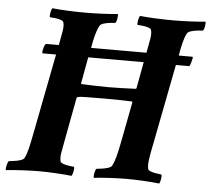

<svg xmlns="http://www.w3.org/2000/svg" viewBox="-59 -698 830 755"><g transform="rotate(5 356.5 -321.0)"><path d="M104 -504H156Q156 -507 156.5 -510.5Q157 -514 158 -517Q163 -542 166 -561Q169 -580 166 -593Q165 -600 154 -603.5Q143 -607 130 -608.5Q117 -610 111 -610Q109 -615 111.5 -628.5Q114 -642 118 -646Q144 -643 181.5 -641.5Q219 -640 247 -640Q276 -640 312.5 -641.5Q349 -643 376 -646Q378 -642 376 -628.5Q374 -615 369 -610Q363 -610 349.5 -608.5Q336 -607 324 -603.5Q312 -600 308 -593Q300 -578 294 -556Q288 -534 283 -504H502Q502 -507 502.5 -510.5Q503 -514 504 -517Q509 -542 512 -561Q515 -580 512 -593Q511 -600 500 -603.5Q489 -607 476 -608.5Q463 -610 457 -610Q455 -615 457.5 -628.5Q460 -642 464 -646Q490 -643 527.5 -641.5Q565 -640 593 -640Q622 -640 658.5 -641.5Q695 -643 722 -646Q724 -642 722 -628.5Q720 -615 715 -610Q709 -610 695.5 -608.5Q682 -607 669.5 -603.5Q657 -600 653 -593Q645 -578 639.5 -556Q634 -534 629 -504H682Q686 -504 684 -496Q683 -492 680.5 -482Q678 -472 674 -466H621L558 -142Q558 -140 557 -138Q551 -108 548 -86Q545 -64 548 -50Q549 -44 560 -40Q571 -36 583.5 -34.5Q596 -33 602 -32Q604 -27 602 -14Q600 -1 596 4Q571 1 533.5 -1Q496 -3 467 -3Q439 -3 402 -1Q365 1 338 4Q336 -1 338.5 -14Q341 -27 345 -32Q351 -33 364.5 -34.5Q378 -36 390.5 -40Q403 -44 406 -50Q414 -65 420 -88Q426 -111 432 -142L463 -303Q463 -305 462.5 -306.5Q462 -308 462 -308Q437 -309 410.5 -309.5Q384 -310 356 -310Q306 -310 283 -309.5Q260 -309 253.5 -308Q247 -307 245 -306Q244 -305 243.5 -303.5Q243 -302 243 -302L213 -142Q212 -138 211.5 -134Q211 -130 210 -126Q205 -101 202 -82Q199 -63 202 -50Q203 -44 214 -40Q225 -36 238 -34.5Q251 -33 257 -32Q259 -27 256.5 -14Q254 -1 250 4Q225 1 187.5 -1Q150 -3 121 -3Q93 -3 55.5 -1Q18 1 -9 4Q-11 -1 -8 -14Q-5 -27 -1 -32Q5 -33 18.5 -34.5Q32 -36 44.5 -40Q57 -44 60 -50Q68 -65 73.5 -88Q79 -111 85 -142L148 -466H96Q94 -466 93.5 -470Q93 -474 94 -477Q95 -481 97 -489.5Q99 -498 104 -504ZM275 -466 256 -362Q256 -361 256.5 -360Q257 -359 257 -359Q283 -358 309 -357Q335 -356 366 -356Q391 -356 419.5 -357Q448 -358 473 -359Q473 -359 474 -360.5Q475 -362 475 -363L494 -466Z"/></g></svg>

Font: Amiri
Style: Bold Italic
Weight: 700
Italic angle: 10°
Designer: Khaled Hosny
Version: Version 0.113